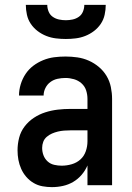

<svg xmlns="http://www.w3.org/2000/svg" viewBox="-20 -760 540 788"><path d="M193 8Q174 8 154.5 4.5Q135 1 118 -9Q101 -19 88 -34Q75 -49 67 -67Q59 -85 55.5 -104Q52 -123 52 -143Q52 -169 58.5 -194.5Q65 -220 81 -241Q97 -262 119 -276.5Q141 -291 166 -299Q191 -307 217 -310Q243 -313 269 -313H339V-354Q339 -372 333.5 -389Q328 -406 314.5 -418Q301 -430 283.5 -435Q266 -440 249 -440Q232 -440 216 -436.5Q200 -433 187 -423.5Q174 -414 166.5 -399Q159 -384 159 -368Q159 -368 159 -368Q159 -368 159 -368H58Q58 -368 58 -368Q58 -368 58 -368Q58 -391 65 -414Q72 -437 85 -456.5Q98 -476 116.5 -490Q135 -504 157 -513Q179 -522 202 -525Q225 -528 249 -528Q273 -528 297.5 -524.5Q322 -521 344.5 -511Q367 -501 386 -485Q405 -469 417.5 -448Q430 -427 435 -402.5Q440 -378 440 -354V0H339V-81Q330 -60 315 -42.5Q300 -25 280.5 -13.5Q261 -2 238.5 3Q216 8 193 8ZM233 -80Q254 -80 274.5 -86Q295 -92 310 -105.5Q325 -119 332 -139Q339 -159 339 -180V-225H269Q256 -225 243 -224Q230 -223 217.5 -220Q205 -217 193.5 -212Q182 -207 172 -198.5Q162 -190 157.5 -178Q153 -166 153 -153Q153 -137 158.5 -122.5Q164 -108 175.5 -97.5Q187 -87 202.5 -83.5Q218 -80 233 -80ZM250 -600Q230 -600 209.5 -602.5Q189 -605 170 -612.5Q151 -620 134.5 -632.5Q118 -645 106.5 -662Q95 -679 90.5 -699.5Q86 -720 86 -740H174Q174 -726 179.5 -712.5Q185 -699 196.5 -691Q208 -683 222 -680Q236 -677 250 -677Q264 -677 278 -680Q292 -683 303.5 -691Q315 -699 320.5 -712.5Q326 -726 326 -740H414Q414 -720 409.5 -699.5Q405 -679 393.5 -662Q382 -645 365.5 -632.5Q349 -620 330 -612.5Q311 -605 290.5 -602.5Q270 -600 250 -600Z"/></svg>

Font: Zed Sans Semibold
Style: Regular
Weight: 600
Designer: Belleve Invis
Foundry: Belleve Invis
Version: Version 1.0.0; ttfautohint (v1.8.4)